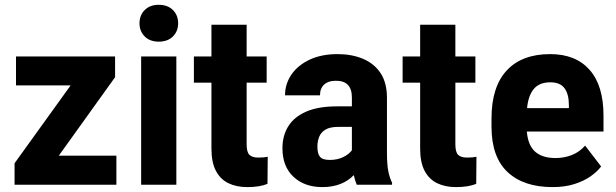

<svg xmlns="http://www.w3.org/2000/svg" viewBox="-20 -761 2536 791"><path d="M222.2 -119.6H459.5V0H40V-88.4L271 -409.2H45.9V-528.3H454.1V-442.9Z M633.8 -741.2Q670.9 -741.2 692.4 -719.7Q713.9 -698.2 713.9 -665Q713.9 -632.3 692.4 -610.8Q670.9 -589.4 633.8 -589.4Q597.7 -589.4 576.2 -610.8Q554.7 -632.3 554.7 -665Q554.7 -698.2 576.2 -719.7Q597.7 -741.2 633.8 -741.2ZM706.5 0H561.5V-528.3H706.5Z M1044.4 -111.8Q1068.8 -111.8 1083 -115.2L1082 -3.9Q1051.3 9.8 998.5 9.8Q954.1 9.8 920.9 -6.3Q887.7 -22.5 869.4 -57.4Q851.1 -92.3 851.1 -148.9V-420.4H778.8V-528.3H851.1V-659.2H996.1V-528.3H1078.6V-420.4H996.1V-166.5Q996.1 -133.8 1007.8 -122.8Q1019.5 -111.8 1044.4 -111.8Z M1574.2 -130.9Q1574.2 -83 1579.8 -55.4Q1585.4 -27.8 1595.2 -8.3V0H1449.7Q1442.4 -17.1 1437.5 -39.6Q1415.5 -16.1 1382.8 -3.2Q1350.1 9.8 1308.1 9.8Q1234.4 9.8 1189 -32.7Q1143.6 -75.2 1143.6 -150.4Q1143.6 -201.7 1167.5 -240.5Q1191.4 -279.3 1241.2 -301Q1291 -322.8 1368.2 -322.8H1429.7V-359.4Q1429.7 -429.7 1361.8 -428.2Q1332.5 -428.2 1315.4 -412.6Q1298.3 -397 1298.3 -368.2H1154.3Q1154.3 -415.5 1180.9 -454.1Q1207.5 -492.7 1256.1 -515.4Q1304.7 -538.1 1370.6 -538.1Q1429.2 -538.1 1475.3 -518.8Q1521.5 -499.5 1547.9 -459.7Q1574.2 -419.9 1574.2 -357.4ZM1338.9 -102.1Q1370.1 -102.1 1394.3 -114Q1418.5 -126 1429.7 -142.1V-238.3H1374Q1339.8 -238.3 1321 -227.1Q1302.2 -215.8 1294.9 -197.3Q1287.6 -178.7 1287.6 -156.2Q1287.6 -128.9 1297.9 -115.5Q1308.1 -102.1 1338.9 -102.1Z M1904.3 -111.8Q1928.7 -111.8 1942.9 -115.2L1941.9 -3.9Q1911.1 9.8 1858.4 9.8Q1814 9.8 1780.8 -6.3Q1747.6 -22.5 1729.2 -57.4Q1710.9 -92.3 1710.9 -148.9V-420.4H1638.7V-528.3H1710.9V-659.2H1856V-528.3H1938.5V-420.4H1856V-166.5Q1856 -133.8 1867.7 -122.8Q1879.4 -111.8 1904.3 -111.8Z M2466.3 -284.7V-219.2H2150.4Q2155.3 -161.6 2185.1 -135.7Q2214.8 -109.9 2268.6 -109.9Q2304.2 -109.9 2335.9 -122.3Q2367.7 -134.8 2390.6 -161.1L2456.5 -75.2Q2440.4 -53.7 2412.8 -34.4Q2385.3 -15.1 2346.2 -2.7Q2307.1 9.8 2256.3 9.8Q2137.2 9.8 2071 -52.2Q2004.9 -114.3 2004.9 -239.3V-272.9Q2004.9 -402.8 2067.4 -470.5Q2129.9 -538.1 2246.6 -538.1Q2351.6 -538.1 2408.9 -473.4Q2466.3 -408.7 2466.3 -284.7ZM2323.7 -315.4V-328.1Q2323.7 -373 2305.7 -397.5Q2287.6 -421.9 2247.6 -421.9Q2201.7 -421.9 2179 -394.3Q2156.2 -366.7 2151.4 -315.4Z"/></svg>

Font: Robert Sans Black
Style: Regular
Weight: 900
Designer: Christian Robertson (extended by Adam Twardoch)
Foundry: Google
Version: Version 12.135;April 2, 2019;FontCreator 11.5.0.2425 64-bit;